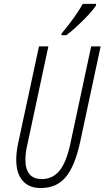

<svg xmlns="http://www.w3.org/2000/svg" viewBox="-20 -951 534 981"><path d="M293.9 -771V-778.8Q368.7 -868.7 402.8 -931.2H470.7V-922.9Q449.7 -891.6 403.1 -845.5Q356.4 -799.3 318.8 -771ZM188 9.8Q127.4 9.8 95.2 -28.1Q63 -65.9 63 -134.8Q63 -171.9 71.8 -214.8L179.2 -713.9H227.1L119.1 -209Q109.9 -171.4 109.9 -134.8Q109.9 -36.1 193.8 -36.1Q250 -36.1 285.2 -80.3Q320.3 -124.5 340.8 -223.1L445.8 -713.9H494.1L389.2 -224.1Q361.8 -99.6 314.9 -44.9Q268.1 9.8 188 9.8Z"/></svg>

Font: Open Sans Hebrew Condensed Light
Style: Italic
Weight: 300
Width: 3
Italic angle: -12°
Foundry: Ascender Corporation, Yanek Iontef
Version: Version 2.001;PS 002.001;hotconv 1.0.70;makeotf.lib2.5.58329